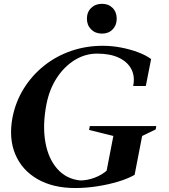

<svg xmlns="http://www.w3.org/2000/svg" viewBox="-20 -951 868 987"><path d="M366.8 15.6Q252 15.6 172.2 -30.6Q92.4 -76.8 58.3 -158.6Q24.2 -240.4 44.2 -347Q60.2 -428.2 102.3 -495.8Q144.4 -563.4 206.3 -612.9Q268.2 -662.4 345.5 -689.1Q422.8 -715.8 508.8 -715.6Q554.6 -715.6 601.2 -706.8Q647.8 -698 688.9 -682.7Q730 -667.4 756.8 -647.4L729.6 -509H664.6Q674.6 -558 655.3 -595.4Q636 -632.8 591.3 -654.1Q546.6 -675.4 479 -675.4Q417.8 -675.4 364 -642.2Q310.2 -609 272 -550.5Q233.8 -492 218.8 -415Q198 -307.6 213 -221.5Q228 -135.4 274.5 -83Q321 -30.6 392.4 -23.4Q429 -23.4 466.9 -37.7Q504.8 -52 532.2 -77L526.4 -64.4L564.4 -260.8L570.6 -250.2L437.8 -283L441.8 -303H783.4L780.4 -285.8L702.6 -248L712.2 -259.6L672 -52.2Q637 -32.2 586.2 -17Q535.4 -1.8 478.3 6.9Q421.2 15.6 366.8 15.6ZM504.4 -778.2Q470.4 -778.2 448.6 -799.8Q426.8 -821.4 426.8 -854.8Q426.8 -888.8 448.6 -910.1Q470.4 -931.4 504.4 -931.4Q538 -931.4 559 -910.1Q580 -888.8 580 -854.8Q580 -821.4 559 -799.8Q538 -778.2 504.4 -778.2Z"/></svg>

Font: Wittgenstein
Style: Italic
Weight: 400
Italic angle: -11°
Designer: Jörg Drees
Foundry: Jörg Drees
Version: Version 1.500